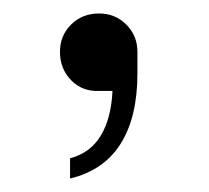

<svg xmlns="http://www.w3.org/2000/svg" viewBox="-20 -135 310 285"><path d="M147 0H127Q102 1 85.5 -16Q69 -33 69 -58Q69 -82 85.5 -98.5Q102 -115 127 -115Q151 -115 167.5 -98.5Q184 -82 184 -58V-26Q184 39 159 78.5Q134 118 84 130V100Q114 92 129.5 66.5Q145 41 147 0Z"/></svg>

Font: Trafiko Sans Variable
Style: Regular
Weight: 400
Designer: Gumpita Rahayu / Trafiko
Foundry: Tokotype / Trafiko
Version: Version 0.001;FEAKit 1.0